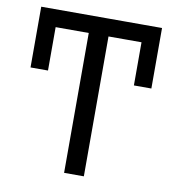

<svg xmlns="http://www.w3.org/2000/svg" viewBox="-78 -758 757 828"><g transform="rotate(10 300.0 -344.0)"><path d="M257.5 0V-612.5H36V-688.5H565V-612.5H344V0ZM36 -422.5V-637.5H112.5V-422.5ZM488.5 -423.5V-639.5H565V-423.5Z"/></g></svg>

Font: Fira Code Light
Style: Regular
Weight: 400
Monospace: yes
Version: Version 5.002